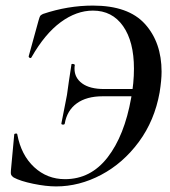

<svg xmlns="http://www.w3.org/2000/svg" viewBox="-20 -656 609 688"><path d="M29 -20Q22 -25 20 -29.5Q18 -34 19 -44L31 -174Q31 -177 36.5 -177.5Q42 -178 42 -174Q56 -100 102.5 -57Q149 -14 213 -14Q305 -14 365.5 -92Q426 -170 450 -305Q460 -359 460 -410Q460 -507 421 -562.5Q382 -618 313 -618Q254 -618 197.5 -576.5Q141 -535 93 -451Q92 -448 89 -448Q87 -448 84.5 -450Q82 -452 83 -455L118 -582Q122 -596 124 -599Q126 -602 134 -606Q223 -636 313 -636Q440 -636 499.5 -570Q559 -504 559 -399Q559 -369 552 -325Q534 -224 477.5 -147.5Q421 -71 342.5 -29.5Q264 12 181 12Q145 12 99 2.5Q53 -7 29 -20ZM200 -214 214 -285 220 -316Q223 -335 227 -366Q229 -377 231 -392Q233 -407 236 -425Q236 -427 240 -427Q243 -427 246 -425.5Q249 -424 248 -422Q247 -418 247 -410Q247 -377 274.5 -357Q302 -337 353 -337H521L516 -311H348Q290 -311 255 -285.5Q220 -260 212 -213Q211 -209 205 -209.5Q199 -210 200 -214Z"/></svg>

Font: Cormorant Infant SemiBold
Style: Italic
Weight: 600
Italic angle: -10°
Designer: Christian Thalmann (Catharsis Fonts)
Foundry: Catharsis Fonts
Version: Version 4.000